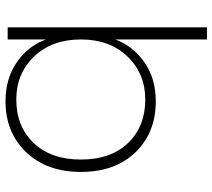

<svg xmlns="http://www.w3.org/2000/svg" viewBox="-58 -722 788 713"><g transform="rotate(90 336.5 -366.0)"><path d="M127 -400Q152 -466 212 -508Q272 -550 357 -550Q473 -550 546 -474.5Q619 -399 619 -272Q619 -145 545.5 -68.5Q472 8 357 8Q272 8 211.5 -34Q151 -76 127 -142V0H82V-740H127ZM350 -511Q254 -511 190.5 -445Q127 -379 127 -272Q127 -164 190.5 -98Q254 -32 350 -32Q450 -32 511.5 -96.5Q573 -161 573 -272Q573 -383 511.5 -447Q450 -511 350 -511Z"/></g></svg>

Font: Poppins ExtraLight
Style: Regular
Weight: 275
Designer: Ninad Kale (Devanagari), Jonny Pinhorn (Latin)
Foundry: Indian Type Foundry
Version: Version 3.200;PS 1.000;hotconv 16.6.54;makeotf.lib2.5.65590